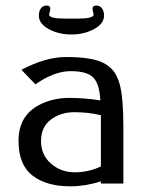

<svg xmlns="http://www.w3.org/2000/svg" viewBox="-20 -653 516 683"><path d="M45.9 0ZM159.2 -622.1 154.8 -601.1Q154.8 -586.9 209 -586.9H258.8Q313 -586.9 313 -601.1L309.1 -622.1Q309.1 -633.3 322.3 -633.3Q335.4 -633.3 342.8 -623.3Q350.1 -613.3 350.1 -597.2Q350.1 -568.8 314.7 -549.6Q279.3 -530.3 233.9 -530.3Q188.5 -530.3 153.3 -549.6Q118.2 -568.8 118.2 -597.2Q118.2 -613.3 125.5 -623.3Q132.8 -633.3 146 -633.3Q159.2 -633.3 159.2 -622.1ZM56.2 -404.8Q143.1 -450.2 213.9 -450.2Q305.7 -450.2 345.7 -430.2Q369.1 -418.5 382.8 -401.6Q396.5 -384.8 405.3 -355Q418.9 -306.6 418.9 -202.1V0H338.9V-7.8Q283.7 9.8 230 9.8Q145 9.8 95.5 -28.6Q45.9 -66.9 45.9 -151.9Q45.9 -248 130.9 -285.2Q174.3 -304.7 226.1 -304.7H227.5Q280.3 -304.7 336.9 -295.9Q334 -354.5 311.8 -377.2Q289.6 -399.9 231.2 -399.9Q172.9 -399.9 106 -353ZM338.9 -61V-243.2Q293.5 -253.9 244.6 -253.9Q195.8 -253.9 160.9 -227.5Q126 -201.2 126 -151.4Q126 -101.6 161.6 -70.8Q197.3 -40 246.1 -40Q294.9 -40 338.9 -61Z"/></svg>

Font: Pfennig
Style: Medium
Weight: 500
Version: Version 20120410 ; ttfautohint (v0.8)